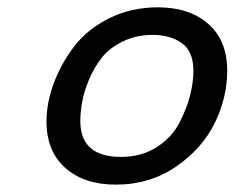

<svg xmlns="http://www.w3.org/2000/svg" viewBox="-20 -498 640 524"><path d="M106.9 -167Q106.9 -216.8 126.5 -270Q146 -323.2 181.9 -370.6Q217.8 -418 277.8 -448Q337.9 -478 411.1 -478Q497.1 -478 548.6 -432.6Q600.1 -387.2 600.1 -305.2Q600.1 -231.9 566.2 -162.4Q532.2 -92.8 460.7 -43.5Q389.2 5.9 295.9 5.9Q210 5.9 158.4 -39.6Q106.9 -85 106.9 -167ZM199.2 -168Q199.2 -69.8 310.1 -69.8Q366.2 -69.8 407.7 -96.4Q449.2 -123 469.7 -163.1Q490.2 -203.1 499 -238.5Q507.8 -273.9 507.8 -304.2Q507.8 -358.4 475.8 -380.6Q443.8 -402.8 397 -402.8Q352.1 -402.8 315.4 -385Q278.8 -367.2 257.8 -340.6Q236.8 -314 222.9 -280.5Q209 -247.1 204.1 -219Q199.2 -190.9 199.2 -168Z"/></svg>

Font: CMU Concrete
Style: BoldItalic
Weight: 700
Italic angle: -14.04°
Version: Version 0.7.0